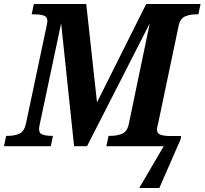

<svg xmlns="http://www.w3.org/2000/svg" viewBox="-42 -734 1027 964"><path d="M657 210 780 0H492L503 -52H516Q545 -52 571 -62.5Q597 -73 605 -113L710 -617L395 0H330L265 -617L159 -117Q154 -94 154 -86Q154 -64 172.5 -58Q191 -52 216 -52H224L213 0H-22L-11 -52H1Q30 -52 54.5 -62.5Q79 -73 88 -112L190 -594Q196 -622 196 -628Q196 -650 177.5 -656Q159 -662 129 -662H117L128 -714H391L445 -220L692 -714H965L954 -662H942Q912 -662 887 -651.5Q862 -641 854 -600L753 -119Q751 -110 748.5 -100.5Q746 -91 746 -85Q746 -63 765.5 -57Q785 -51 813 -51H867L865 -35L758 210Z"/></svg>

Font: Noto Serif SemiCondensed
Style: Bold Italic
Weight: 700
Width: 4
Italic angle: -12°
Designer: Monotype Design Team
Foundry: Monotype Imaging Inc.
Version: Version 2.014